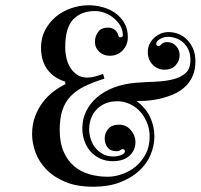

<svg xmlns="http://www.w3.org/2000/svg" viewBox="-20 -690 763 730"><path d="M427 -305Q399 -305 379 -296Q359 -287 345.5 -272Q332 -257 325.5 -238Q319 -219 319 -199Q319 -180 325 -161Q331 -142 343 -127.5Q355 -113 372 -104Q389 -95 411 -95Q423 -95 433 -98Q443 -101 449 -105Q455 -110 455 -114Q455 -123 446 -123Q442 -123 437.5 -119Q433 -115 423 -115Q400 -115 389 -129.5Q378 -144 378 -163Q378 -184 391.5 -200Q405 -216 433 -216Q460 -216 477.5 -195Q495 -174 495 -151Q495 -130 486.5 -115.5Q478 -101 465.5 -92.5Q453 -84 438.5 -80.5Q424 -77 411 -77Q382 -77 360 -87.5Q338 -98 323 -115.5Q308 -133 300.5 -155.5Q293 -178 293 -202Q293 -238 308 -268Q323 -298 349.5 -320.5Q376 -343 412.5 -357Q449 -371 493 -375Q533 -378 571 -379.5Q609 -381 638.5 -388.5Q668 -396 686 -412.5Q704 -429 704 -462Q704 -484 696.5 -500.5Q689 -517 677 -528Q665 -539 649.5 -544.5Q634 -550 619 -550Q602 -550 588 -541.5Q574 -533 574 -524Q574 -515 583 -515Q587 -515 591 -519Q595 -524 600.5 -527Q606 -530 616 -530Q636 -530 649.5 -515Q663 -500 663 -481Q663 -458 647.5 -441.5Q632 -425 606 -425Q579 -425 560.5 -444Q542 -463 542 -492Q542 -524 566 -546Q590 -568 621 -568Q641 -568 659.5 -560.5Q678 -553 692 -538.5Q706 -524 714.5 -503.5Q723 -483 723 -456Q723 -426 713.5 -403.5Q704 -381 688 -364.5Q672 -348 652 -337.5Q632 -327 611 -321Q562 -305 499 -306Q534 -280 550.5 -245Q567 -210 567 -172Q567 -136 552.5 -101.5Q538 -67 508.5 -40Q479 -13 435.5 3.5Q392 20 335 20Q272 20 228 1.5Q184 -17 156 -46Q128 -75 115 -110.5Q102 -146 102 -180Q102 -217 113.5 -247.5Q125 -278 143 -301.5Q161 -325 183.5 -342Q206 -359 229 -370L227 -380Q185 -393 160.5 -425.5Q136 -458 136 -509Q136 -546 151.5 -575.5Q167 -605 192 -626Q217 -647 250 -658.5Q283 -670 317 -670Q343 -670 369.5 -663Q396 -656 417.5 -641Q439 -626 452.5 -603Q466 -580 466 -549Q466 -519 446.5 -498.5Q427 -478 397 -478Q374 -478 357.5 -493Q341 -508 341 -531Q341 -553 353.5 -569Q366 -585 389 -585Q406 -585 416.5 -576.5Q427 -568 429 -557Q431 -548 438 -548Q447 -548 447 -557Q447 -575 438 -591Q429 -607 414 -620Q399 -633 380 -640.5Q361 -648 341 -648Q289 -648 258.5 -616.5Q228 -585 228 -510Q228 -488 233 -467.5Q238 -447 248.5 -431Q259 -415 274.5 -405Q290 -395 312 -395Q321 -395 331.5 -397Q342 -399 351 -402Q362 -405 372 -409L377 -391Q332 -377 300 -361Q268 -345 247.5 -323Q227 -301 217 -270.5Q207 -240 207 -196Q207 -147 222 -113Q237 -79 262 -58Q287 -37 320 -27.5Q353 -18 390 -18Q416 -18 444.5 -28Q473 -38 496 -57Q519 -76 534 -104.5Q549 -133 549 -170Q549 -199 539 -223.5Q529 -248 512.5 -266Q496 -284 473.5 -294.5Q451 -305 427 -305Z"/></svg>

Font: Elsie
Style: Regular
Weight: 400
Designer: Alejandro Inler
Foundry: Alejandro Inler
Version: 1.001